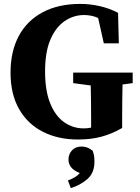

<svg xmlns="http://www.w3.org/2000/svg" viewBox="-20 -696 715 984"><path d="M380 19Q277 19 199 -21Q121 -61 77.5 -137.5Q34 -214 34 -324Q34 -432 76 -511Q118 -590 198.5 -633Q279 -676 392 -676Q441 -676 491.5 -664.5Q542 -653 585 -630L589 -474H512L483 -604Q465 -612 447 -615.5Q429 -619 411 -619Q357 -619 311.5 -588Q266 -557 238.5 -493.5Q211 -430 211 -330Q211 -231 237.5 -166Q264 -101 309 -69.5Q354 -38 409 -38Q431 -38 447 -42V-85Q447 -129 446.5 -172Q446 -215 445 -258L355 -270V-324H660V-270L608 -263Q607 -218 606.5 -173.5Q606 -129 606 -82V-40Q554 -10 500 4.5Q446 19 380 19ZM464 133Q464 190 428 221.5Q392 253 343 268L328 229Q349 221 364 212Q379 203 389 191Q356 177 343.5 160Q331 143 331 122Q331 93 349.5 74Q368 55 398 55Q430 55 455 77Q461 93 462.5 105Q464 117 464 133Z"/></svg>

Font: Source Serif 4
Style: Bold
Weight: 700
Designer: Frank Grießhammer
Foundry: Adobe
Version: Version 4.005;hotconv 1.1.0;makeotfexe 2.6.0